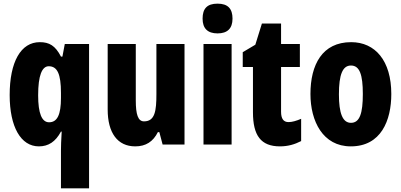

<svg xmlns="http://www.w3.org/2000/svg" viewBox="-20 -792 2198 1052"><path d="M314 33V240H468V-551H335L322 -482H314C283 -542 250 -561 198 -561C94 -561 33 -453 33 -271C33 -97 94 10 193 10C245 10 284 -15 314 -71H318C315 -23 314 12 314 33ZM249 -122C209 -122 189 -171 189 -270C189 -378 210 -429 247 -429C294 -429 314 -387 314 -283V-255C314 -164 294 -122 249 -122Z M991 -551H837V-277C837 -184 829 -127 769 -127C736 -127 724 -165 724 -242V-551H570V-192C570 -64 624 10 721 10C779 10 819 -16 845 -68H853L871 0H991Z M1172 -772C1115 -772 1090 -745 1090 -690C1090 -636 1118 -609 1172 -609C1226 -609 1254 -636 1254 -690C1254 -744 1229 -772 1172 -772ZM1249 -551H1095V0H1249Z M1561 -123C1533 -123 1520 -142 1520 -180V-425H1623V-551H1520V-663H1415L1379 -547L1310 -506V-425H1366V-177C1366 -50 1409 10 1514 10C1558 10 1595 -1 1630 -19V-141C1604 -130 1581 -123 1561 -123Z M2124 -277C2124 -459 2036 -561 1904 -561C1746 -561 1681 -438 1681 -277C1681 -128 1749 10 1902 10C2068 10 2124 -132 2124 -277ZM1837 -275C1837 -383 1857 -433 1903 -433C1951 -433 1968 -382 1968 -277C1968 -171 1951 -119 1903 -119C1857 -119 1837 -172 1837 -275Z"/></svg>

Font: Noto Sans Bengali ExtraCondensed ExtraBold
Style: Regular
Weight: 800
Width: 2
Designer: Joana Ranito - Universal Thirst; Jelle Bosma - Monotype Design Team
Foundry: Universal Thirst ehf.
Version: Version 3.000